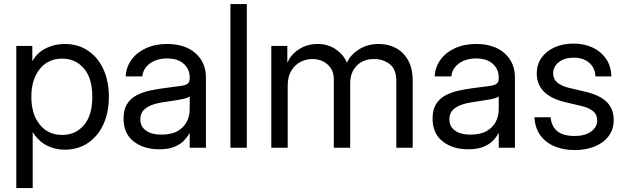

<svg xmlns="http://www.w3.org/2000/svg" viewBox="-20 -748 3163 972"><path d="M62.5 204.1V-515.6H143.6V-439.5H144.5Q169.4 -482.9 213.4 -504.2Q257.3 -525.4 307.6 -525.4Q375 -525.4 425.3 -491.7Q475.6 -458 503.4 -397.7Q531.2 -337.4 531.2 -257.8Q531.2 -178.7 503.4 -118.4Q475.6 -58.1 425.3 -24.2Q375 9.8 307.6 9.8Q257.3 9.8 215.8 -12Q174.3 -33.7 146.5 -78.1H145.5V204.1ZM294.9 -64.9Q361.8 -64.9 404.5 -114Q447.3 -163.1 447.3 -257.8Q447.3 -352.5 404.5 -401.9Q361.8 -451.2 294.9 -451.2Q223.1 -451.2 180.9 -398.2Q138.7 -345.2 138.7 -257.8Q138.7 -170.4 180.9 -117.7Q223.1 -64.9 294.9 -64.9Z M785.2 7.8Q708.5 7.8 657 -31.7Q605.5 -71.3 605.5 -148.4Q605.5 -192.9 622.8 -220.7Q640.1 -248.5 669.2 -264.4Q698.2 -280.3 735.1 -288.6Q772 -296.9 810.5 -301.8Q859.9 -308.6 888.2 -312Q916.5 -315.4 928.5 -323.2Q940.4 -331.1 940.4 -350.6V-355.5Q940.4 -397.5 910.4 -424.8Q880.4 -452.1 826.2 -452.1Q772.5 -452.1 738 -426Q703.6 -399.9 700.7 -361.3H616.2Q618.7 -408.7 645.5 -445.6Q672.4 -482.4 718.8 -503.9Q765.1 -525.4 826.2 -525.4Q916.5 -525.4 969.5 -478.8Q1022.5 -432.1 1022.5 -355.5V0H940.4V-73.2H938.5Q929.2 -54.7 911.1 -35.9Q893.1 -17.1 862.5 -4.6Q832 7.8 785.2 7.8ZM796.9 -66.4Q847.7 -66.4 879.4 -84.7Q911.1 -103 925.8 -132.3Q940.4 -161.6 940.4 -195.3V-259.8Q931.2 -251 891.1 -243.9Q851.1 -236.8 806.6 -230.5Q776.9 -226.6 750.2 -217Q723.6 -207.5 707 -190.2Q690.4 -172.9 690.4 -143.6Q690.4 -107.4 719 -86.9Q747.6 -66.4 796.9 -66.4Z M1229.5 -727.5V0H1146.5V-727.5Z M1353.5 0V-515.6H1434.6V-432.6H1436.5Q1452.1 -471.7 1493.4 -498.5Q1534.7 -525.4 1587.4 -525.4Q1640.6 -525.4 1679.7 -498.5Q1718.8 -471.7 1735.4 -432.6H1737.3Q1754.4 -470.7 1797.4 -498Q1840.3 -525.4 1897.9 -525.4Q1945.3 -525.4 1984.1 -504.9Q2022.9 -484.4 2046.1 -442.9Q2069.3 -401.4 2069.3 -337.9V0H1986.3V-337.9Q1986.3 -397.9 1952.6 -423.6Q1918.9 -449.2 1874.5 -449.2Q1817.9 -449.2 1785.4 -414.8Q1752.9 -380.4 1752.9 -328.1V0H1669.9V-346.7Q1669.9 -393.1 1638.9 -421.1Q1607.9 -449.2 1561 -449.2Q1528.8 -449.2 1500.2 -434.1Q1471.7 -418.9 1454.1 -388.9Q1436.5 -358.9 1436.5 -314.5V0Z M2349.6 7.8Q2272.9 7.8 2221.4 -31.7Q2169.9 -71.3 2169.9 -148.4Q2169.9 -192.9 2187.3 -220.7Q2204.6 -248.5 2233.6 -264.4Q2262.7 -280.3 2299.6 -288.6Q2336.4 -296.9 2375 -301.8Q2424.3 -308.6 2452.6 -312Q2481 -315.4 2492.9 -323.2Q2504.9 -331.1 2504.9 -350.6V-355.5Q2504.9 -397.5 2474.9 -424.8Q2444.8 -452.1 2390.6 -452.1Q2336.9 -452.1 2302.5 -426Q2268.1 -399.9 2265.1 -361.3H2180.7Q2183.1 -408.7 2210 -445.6Q2236.8 -482.4 2283.2 -503.9Q2329.6 -525.4 2390.6 -525.4Q2481 -525.4 2533.9 -478.8Q2586.9 -432.1 2586.9 -355.5V0H2504.9V-73.2H2502.9Q2493.7 -54.7 2475.6 -35.9Q2457.5 -17.1 2427 -4.6Q2396.5 7.8 2349.6 7.8ZM2361.3 -66.4Q2412.1 -66.4 2443.8 -84.7Q2475.6 -103 2490.2 -132.3Q2504.9 -161.6 2504.9 -195.3V-259.8Q2495.6 -251 2455.6 -243.9Q2415.5 -236.8 2371.1 -230.5Q2341.3 -226.6 2314.7 -217Q2288.1 -207.5 2271.5 -190.2Q2254.9 -172.9 2254.9 -143.6Q2254.9 -107.4 2283.4 -86.9Q2312 -66.4 2361.3 -66.4Z M3075.2 -361.3H2994.1Q2993.7 -402.3 2963.9 -429.2Q2934.1 -456.1 2884.3 -456.1Q2836.9 -456.1 2808.6 -433.1Q2780.3 -410.2 2780.3 -377Q2780.3 -347.7 2801.8 -329.8Q2823.2 -312 2860.4 -303.2L2943.4 -283.7Q3017.6 -266.1 3052.2 -231.2Q3086.9 -196.3 3086.9 -140.6Q3086.9 -92.8 3061 -58.6Q3035.2 -24.4 2990.5 -6.3Q2945.8 11.7 2889.6 11.7Q2834.5 11.7 2789.6 -6.3Q2744.6 -24.4 2716.8 -61.3Q2689 -98.1 2685.5 -154.3H2767.6Q2776.4 -59.6 2887.7 -59.6Q2941.4 -59.6 2972.4 -82Q3003.4 -104.5 3003.4 -138.7Q3003.4 -168 2981.9 -185.5Q2960.4 -203.1 2925.8 -210.9L2842.8 -230.5Q2697.3 -264.6 2697.3 -377Q2697.3 -420.9 2720.9 -454.8Q2744.6 -488.8 2786.9 -508.1Q2829.1 -527.3 2884.3 -527.3Q2938 -527.3 2980.7 -507.1Q3023.4 -486.8 3048.6 -449.7Q3073.7 -412.6 3075.2 -361.3Z"/></svg>

Font: Inter Display
Style: Regular
Weight: 400
Designer: Rasmus Andersson
Foundry: rsms
Version: Version 4.000;git-37864ae